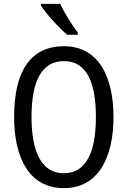

<svg xmlns="http://www.w3.org/2000/svg" viewBox="-20 -963 659 993"><path d="M291 -943H192V-934C217 -893 286 -818 328 -783H382V-795C353 -832 312 -898 291 -943ZM567 -358C567 -568 488 -724 311 -724C139 -724 53 -596 53 -359C53 -151 128 10 311 10C488 10 567 -148 567 -358ZM143 -358C143 -546 197 -647 311 -647C422 -647 476 -547 476 -358C476 -168 421 -67 310 -67C199 -67 143 -170 143 -358Z"/></svg>

Font: Noto Sans Lao Looped Condensed
Style: Regular
Weight: 400
Width: 3
Designer: Mark Frömberg, Ben Mitchell
Foundry: The Fontpad Ltd
Version: Version 1.002